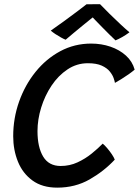

<svg xmlns="http://www.w3.org/2000/svg" viewBox="-20 -865 644 890"><path d="M512 -125Q462.1 -71.4 395.3 -33.3Q328.5 4.8 245.2 4.8Q176.1 4.8 130.7 -28.2Q85.2 -61.2 63.2 -115.6Q41.2 -169.9 41.2 -233.4Q41.2 -317 68.5 -394Q95.8 -471 144.8 -531.8Q193.8 -592.5 259.6 -627.8Q325.4 -663 402.4 -663Q450.1 -663 492.2 -648.6Q534.2 -634.2 564 -607.2Q593.7 -580.2 604.2 -542.2Q593.8 -533.1 576.9 -521.1Q559.9 -509.1 542.4 -498.3Q524.9 -487.5 512.8 -480.8Q511.9 -487.9 506.8 -502.8Q501.8 -517.6 488.9 -533.6Q476.1 -549.6 451.6 -560.8Q427.1 -571.9 387.3 -571.9Q335.9 -571.9 293 -543.3Q250.1 -514.8 218.9 -468.1Q187.8 -421.4 170.8 -366.1Q153.8 -310.8 153.8 -257.1Q153.8 -182.9 180 -139.3Q206.2 -95.6 261.2 -95.6Q303.1 -95.6 339.3 -112.4Q375.6 -129.2 405.2 -153.3Q434.9 -177.4 456.1 -199.2Q464.9 -192.2 476.6 -178.5Q488.3 -164.8 498.3 -150.1Q508.2 -135.4 512 -125ZM443.9 -845.4Q462.9 -825.3 488.1 -800.7Q513.2 -776.1 537.8 -753.1Q562.4 -730.1 580.1 -715.2Q563.5 -702.8 546.5 -693.2Q529.5 -683.6 515.5 -677.8Q503.6 -688.6 487.5 -704.7Q471.4 -720.8 454.6 -737.8Q437.8 -754.8 424.5 -768.7Q411.2 -782.6 405.1 -789.2H416Q411.6 -785.7 396.4 -773.6Q381.3 -761.5 361.1 -744.9Q340.9 -728.4 320.4 -711.3Q299.9 -694.2 284.3 -680.9Q276.1 -683.9 262.9 -691.2Q249.7 -698.4 236.5 -707.2Q223.4 -716 215.3 -723Q244.9 -743.4 279.7 -768.9Q314.6 -794.4 343 -815.9Q371.4 -837.4 381.1 -845.2Q387.2 -845.2 399.2 -845.3Q411.2 -845.4 423.8 -845.5Q436.4 -845.5 443.9 -845.4Z"/></svg>

Font: Grandstander Thin
Style: Italic
Weight: 100
Italic angle: -15°
Designer: Tyler Finck
Foundry: Etcetera Type Co
Version: Version 1.200